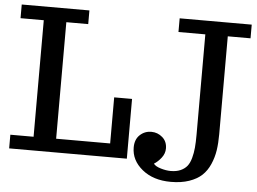

<svg xmlns="http://www.w3.org/2000/svg" viewBox="-56 -807 1308 977"><g transform="rotate(5 598.5 -318.5)"><path d="M16.1 0ZM850.1 98.1Q760.3 98.1 703.6 51.8Q647 5.4 647 -60.1Q647 -101.1 671.4 -124Q695.8 -147 730 -147Q762.2 -147 786.6 -125.7Q811 -104.5 811 -68.8Q811 -43 793.9 -21Q776.9 1 756.8 13.2Q766.1 26.4 793.7 34.7Q821.3 43 844.7 43Q874 43 895 33.7Q916 24.4 928.5 8.8Q940.9 -6.8 948 -32.7Q955.1 -58.6 957.5 -85.9Q960 -113.3 960 -151.9V-665H822.8V-734.9H1190.9V-665H1074.7V-165Q1074.7 -119.1 1069.1 -82.3Q1063.5 -45.4 1048.3 -10.7Q1033.2 23.9 1008.5 47.1Q983.9 70.3 943.6 84.2Q903.3 98.1 850.1 98.1ZM617.2 0H16.1V-69.8H134.8V-665H16.1V-734.9H361.8V-665H250V-69.8H525.9V-305.2H617.2Z"/></g></svg>

Font: Trocchi
Style: Regular
Weight: 400
Designer: vernon adams
Version: Version 1.0; ttfautohint (v0.8) -l 6 -r 50 -G 100